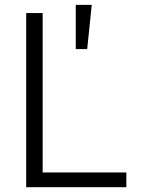

<svg xmlns="http://www.w3.org/2000/svg" viewBox="-20 -782 592 802"><path d="M89.4 0V-727.5H158.2V-61.5H507.8V0ZM296.4 -577.1V-761.7H363.3L344.2 -577.1Z"/></svg>

Font: Inter 20pt Light
Style: Regular
Weight: 300
Version: Version 4.001;git-66647c0bb